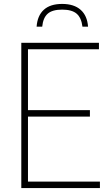

<svg xmlns="http://www.w3.org/2000/svg" viewBox="-20 -958 556 978"><path d="M122.5 -33H489V0H88.5V-740H484V-707H122.5V-397H438V-364H122.5ZM296.5 -938Q357 -938 390.8 -908Q424.5 -878 428.5 -822H400Q394.5 -867.5 370.5 -888.2Q346.5 -909 296.5 -909Q246.5 -909 223 -888.2Q199.5 -867.5 195 -822H166.5Q170.5 -878.5 203.2 -908.2Q236 -938 296.5 -938Z"/></svg>

Font: Encode Sans Semi Condensed Thin
Style: Regular
Weight: 250
Width: 4
Designer: Multiple Designers
Foundry: Impallari Type
Version: Version 2.000